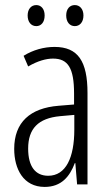

<svg xmlns="http://www.w3.org/2000/svg" viewBox="-20 -727 431 757"><path d="M89 -666C89 -640 103 -624 123 -624C142 -624 156 -639 156 -666C156 -692 142 -707 123 -707C103 -707 89 -691 89 -666ZM241 -666C241 -640 255 -624 275 -624C294 -624 309 -639 309 -666C309 -692 294 -707 275 -707C255 -707 241 -692 241 -666ZM195 -542C153 -542 110 -530 73 -507L91 -465C129 -487 162 -496 189 -496C248 -496 272 -459 272 -358V-315L211 -310C99 -301 36 -245 36 -140C36 -61 72 10 156 10C222 10 255 -31 275 -84H277L284 0H325V-360C325 -485 288 -542 195 -542ZM217 -269 273 -274V-216C273 -106 240 -34 170 -34C120 -34 91 -70 91 -141C91 -220 131 -261 217 -269Z"/></svg>

Font: Noto Sans Arabic ExtCond Light
Style: Regular
Weight: 300
Width: 2
Designer: Monotype Design Team, Nadine Chahine, Nizar Qandah and Khaled Hosny
Foundry: Monotype Imaging Inc.
Version: Version 2.012